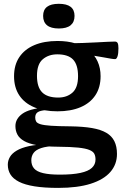

<svg xmlns="http://www.w3.org/2000/svg" viewBox="-20 -728 643 984"><path d="M278.5 235Q207 235 157.2 227Q107.5 219 77.2 203.5Q47 188 33.5 166Q20 144 20 116Q20 95 30.8 76.5Q41.5 58 65.5 43.8Q89.5 29.5 128.2 21Q167 12.5 223.5 11.5L267.5 11V20Q219 21.5 191.2 30.8Q163.5 40 152 56Q140.5 72 140.5 93Q140.5 119 154.5 135.2Q168.5 151.5 200.8 159.2Q233 167 286.5 167Q351.5 167 392 158.2Q432.5 149.5 451 132.2Q469.5 115 469.5 89.5Q469.5 72.5 463.5 60.5Q457.5 48.5 438.2 40.5Q419 32.5 380.8 28.5Q342.5 24.5 277.5 24Q212.5 23.5 170 16Q127.5 8.5 103.2 -5.5Q79 -19.5 69 -38.8Q59 -58 59 -82Q59 -119 94.2 -144.8Q129.5 -170.5 211.5 -177.5L215 -163.5Q186 -161.5 173.2 -153Q160.5 -144.5 160.5 -125.5Q160.5 -113.5 165.5 -105Q170.5 -96.5 188 -91.2Q205.5 -86 242.2 -83.5Q279 -81 342.5 -80.5Q406.5 -79.5 451.5 -71.8Q496.5 -64 524.8 -47.5Q553 -31 566.2 -4.2Q579.5 22.5 579.5 61Q579.5 114.5 545.5 153.5Q511.5 192.5 444.5 213.8Q377.5 235 278.5 235ZM275 -157.5Q204.5 -157.5 154.8 -178.5Q105 -199.5 78.5 -239.8Q52 -280 52 -337.5Q52 -395 79 -435.2Q106 -475.5 156 -496.8Q206 -518 275 -518Q326.5 -518 367.2 -505.5Q408 -493 436.5 -469.8Q465 -446.5 480.2 -413Q495.5 -379.5 495.5 -337.5Q495.5 -280 468.8 -239.8Q442 -199.5 392.5 -178.5Q343 -157.5 275 -157.5ZM278.5 -228Q322.5 -228 351.2 -253.2Q380 -278.5 380 -337.5Q380 -396 354.5 -422.8Q329 -449.5 273.5 -449.5Q229 -449.5 199.2 -424.2Q169.5 -399 169.5 -339.5Q169.5 -281.5 196 -254.8Q222.5 -228 278.5 -228ZM363 -458 337.5 -507Q371 -506.5 406.2 -507.8Q441.5 -509 473.8 -510.8Q506 -512.5 531 -513.8Q556 -515 569 -515Q579 -515 583 -507.2Q587 -499.5 587 -480.5Q587 -453 582.2 -439Q577.5 -425 570 -425Q562 -425 549 -427.2Q536 -429.5 513.8 -433.5Q491.5 -437.5 455 -443.5Q418.5 -449.5 363 -458ZM281.5 -582Q241 -582 221 -598.5Q201 -615 201 -646.5Q201 -677.5 221 -693Q241 -708.5 281.5 -708.5Q322 -708.5 342 -693Q362 -677.5 362 -646.5Q362 -615 342 -598.5Q322 -582 281.5 -582Z"/></svg>

Font: Newsreader 7pt Medium
Style: Regular
Weight: 500
Designer: Hugues Gentile
Foundry: Production Type
Version: Version 1.003